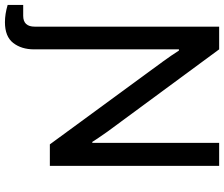

<svg xmlns="http://www.w3.org/2000/svg" viewBox="-87 -641 908 778"><g transform="rotate(90 367.0 -252.0)"><path d="M68 182Q35 182 -2 171V108H42Q86 108 86 61V-686H178L511 -234Q542 -190 553 -172H557V-686H650V0H563L226 -460Q202 -493 183 -523H178V64Q178 115 152 148.5Q126 182 68 182Z"/></g></svg>

Font: Archivo
Style: Regular
Weight: 400
Designer: Hector Gatti
Foundry: Omnibus-Type
Version: Version 2.001